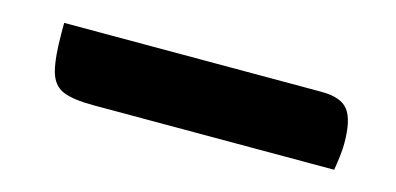

<svg xmlns="http://www.w3.org/2000/svg" viewBox="-30 -35 660 320"><g transform="rotate(15 300.0 125.0)"><path d="M53 65H497Q531 65 543.5 81.5Q556 98 556 138Q556 148 554.5 161Q553 174 551 185H136Q100 185 82.5 177.5Q65 170 59 147.5Q53 125 53 81Z"/></g></svg>

Font: Recursive Sn Csl St SmB
Style: Regular
Weight: 600
Version: Version 1.079;hotconv 1.0.112;makeotfexe 2.5.65598; ttfautoh